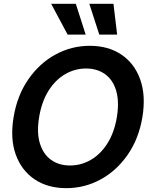

<svg xmlns="http://www.w3.org/2000/svg" viewBox="-20 -981 788 1013"><path d="M329.6 11.7Q231.9 11.7 162.8 -34.7Q93.8 -81.1 63.2 -165.3Q32.7 -249.5 51.8 -363.3Q70.8 -477.5 129.2 -562Q187.5 -646.5 272 -692.9Q356.4 -739.3 454.1 -739.3Q551.3 -739.3 620.4 -692.9Q689.5 -646.5 719.7 -562Q750 -477.5 731.4 -363.3Q712.4 -249.5 654.1 -165Q595.7 -80.6 511.2 -34.4Q426.8 11.7 329.6 11.7ZM349.6 -107.9Q408.2 -107.9 459.5 -137.7Q510.7 -167.5 546.9 -224.6Q583 -281.7 596.7 -363.3Q609.9 -445.3 592.8 -502.7Q575.7 -560.1 534.2 -589.8Q492.7 -619.6 434.1 -619.6Q375.5 -619.6 324 -589.8Q272.5 -560.1 236.3 -502.7Q200.2 -445.3 186.5 -363.3Q172.9 -281.7 190.4 -224.6Q208 -167.5 249.3 -137.7Q290.5 -107.9 349.6 -107.9ZM336.9 -798.3 250 -960.9H379.9L432.1 -798.3ZM503.9 -798.3 451.2 -960.9H578.6L598.1 -798.3Z"/></svg>

Font: Inter Display Semi Bold
Style: Italic
Weight: 600
Italic angle: -9.39999°
Designer: Rasmus Andersson
Foundry: rsms
Version: Version 4.000;git-4fc901f